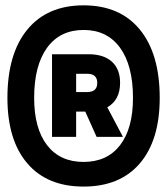

<svg xmlns="http://www.w3.org/2000/svg" viewBox="-20 -706 626 719"><path d="M293 -7.3Q156.7 -7.3 82.3 -94.2Q7.8 -181.2 7.8 -339.4Q7.8 -504.4 82.3 -595.2Q156.7 -686 293 -686Q429.2 -686 503.7 -595.2Q578.1 -504.4 578.1 -339.4Q578.1 -181.2 503.7 -94.2Q429.2 -7.3 293 -7.3ZM293 -99.6Q381.3 -99.6 429.7 -162.4Q478 -225.1 478 -339.4Q478 -460.4 429.7 -527.1Q381.3 -593.8 293 -593.8Q204.6 -593.8 156.2 -527.1Q107.9 -460.4 107.9 -339.4Q107.9 -225.1 156.2 -162.4Q204.6 -99.6 293 -99.6ZM174.8 -193.4V-502.9H311.5Q368.2 -502.9 398.9 -475.1Q429.7 -447.3 429.7 -396Q429.7 -331.5 381.8 -304.2L440.4 -193.4H341.8L299.3 -288.1H265.1V-193.4ZM265.1 -361.3H306.6Q344.2 -361.3 344.2 -395.5Q344.2 -429.7 306.6 -429.7H265.1Z"/></svg>

Font: Cascadia Mono NF SemiBold
Style: Regular
Weight: 600
Monospace: yes
Designer: Aaron Bell
Foundry: Saja Typeworks
Version: Version 2404.023; ttfautohint (v1.8.4)